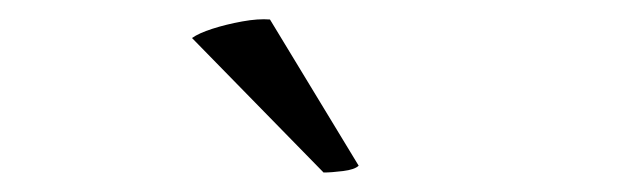

<svg xmlns="http://www.w3.org/2000/svg" viewBox="-20 -740 640 197"><path d="M177 -701Q184 -706 198 -710.5Q212 -715 228.5 -718Q245 -721 257 -720L348 -570Q344 -566 332 -564.5Q320 -563 312 -563Z"/></svg>

Font: Arima
Style: Regular
Weight: 400
Designer: Joana Correia and Natanael Gama
Foundry: NDISCOVER
Version: Version 1.101;gftools[0.9.23]